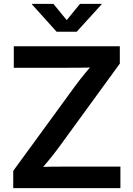

<svg xmlns="http://www.w3.org/2000/svg" viewBox="-20 -965 684 985"><path d="M47.9 0V-88.4L365.2 -523.4Q391.1 -558.6 420.4 -593.8Q449.7 -628.9 480 -663.6L492.2 -620.6Q445.8 -618.2 399.2 -617.7Q352.5 -617.2 306.2 -617.2H50.8V-727.5H594.7V-638.7L283.2 -210.9Q256.3 -174.3 225.6 -137.2Q194.8 -100.1 163.6 -64L151.4 -106.9Q198.7 -109.4 245.8 -109.9Q293 -110.4 340.3 -110.4H597.7V0ZM253.9 -945.3 322.3 -861.8 390.6 -945.3H501.5V-942.9L373.5 -802.2H270.5L143.6 -942.9V-945.3Z"/></svg>

Font: Inter 20pt SemiBold
Style: Regular
Weight: 600
Version: Version 4.001;git-66647c0bb